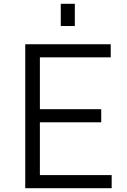

<svg xmlns="http://www.w3.org/2000/svg" viewBox="-20 -991 668 1011"><path d="M113 0ZM568 -69V0H113V-758H563V-689H190V-416H513V-347H190V-69ZM300 -971H374V-854H300Z"/></svg>

Font: Biryani Light
Style: Regular
Weight: 300
Designer: Dan Reynolds and Mathieu Réguer
Foundry: Dan Reynolds and Mathieu Réguer
Version: Version 1.004; ttfautohint (v1.1) -l 5 -r 5 -G 72 -x 0 -D la